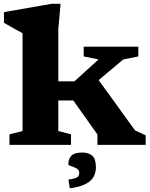

<svg xmlns="http://www.w3.org/2000/svg" viewBox="-20 -765 794 1014"><path d="M288 -73 355 -55.5V0H30V-55.5L99 -73V-589.5Q89 -595 59.5 -611.2Q30 -627.5 1 -644.5V-701L253 -745H300L288 -612V-335.5H373L500.5 -451L422 -467V-518.5H710.5V-467L631 -451L501 -342L693 -76.5L749.5 -50V0H494.5V-50L494 -55.5L367 -234.5H288ZM341.5 183Q376.5 178.5 387.5 171.5Q398.5 164.5 398.5 148.5Q398.5 132.5 384.2 124.5Q370 116.5 355.5 112.2Q341 108 341 102.5Q341 72.5 357.8 56.5Q374.5 40.5 415 40.5Q449 40.5 467.8 57.8Q486.5 75 486.5 119Q486.5 143.5 475.8 166Q465 188.5 435 205.2Q405 222 348.5 229.5Z"/></svg>

Font: Newsreader Caption
Style: Bold
Weight: 700
Designer: Hugues Gentile
Foundry: Production Type
Version: Version 1.001